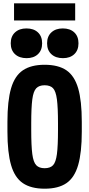

<svg xmlns="http://www.w3.org/2000/svg" viewBox="-20 -1132 540 1162"><path d="M250 10Q168 10 118.5 -23.5Q69 -57 47 -133Q25 -209 25 -335V-395Q25 -522 47 -597.5Q69 -673 118.5 -706.5Q168 -740 250 -740Q333 -740 382 -706.5Q431 -673 453 -597.5Q475 -522 475 -395V-335Q475 -209 453 -133Q431 -57 382 -23.5Q333 10 250 10ZM250 -114Q284 -114 301 -132Q318 -150 324.5 -199.5Q331 -249 331 -345V-385Q331 -481 324.5 -530.5Q318 -580 301 -598Q284 -616 250 -616Q217 -616 199.5 -598Q182 -580 175.5 -530.5Q169 -481 169 -385V-345Q169 -249 175.5 -199.5Q182 -150 199.5 -132Q217 -114 250 -114ZM141 -780Q97 -780 71 -804Q45 -828 45 -870Q45 -912 71 -936Q97 -960 140 -960Q184 -960 209.5 -936Q235 -912 235 -870Q235 -828 209.5 -804Q184 -780 141 -780ZM361 -780Q317 -780 291 -804Q265 -828 265 -870Q265 -912 291 -936Q317 -960 360 -960Q404 -960 429.5 -936Q455 -912 455 -870Q455 -828 429.5 -804Q404 -780 361 -780ZM65 -1008V-1112H435V-1008Z"/></svg>

Font: M PLUS Code Latin
Style: Bold
Weight: 700
Designer: Coji Morishita
Foundry: UNDERFOREST DESIGN
Version: Version 1.002; ttfautohint (v1.8.3)